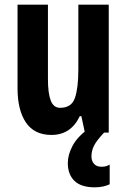

<svg xmlns="http://www.w3.org/2000/svg" viewBox="-20 -567 541 821"><path d="M445 -547V0H343L328 -70H321Q283 10 200 10Q127 10 91 -43Q55 -96 55 -190V-547H185V-229Q185 -168 197 -137Q209 -106 237 -106Q286 -106 300.5 -148.5Q315 -191 315 -269V-547ZM371 102Q371 121 382 133.5Q393 146 413 146Q426 146 434 143.5Q442 141 449 137V221Q439 226 422.5 230Q406 234 385 234Q327 234 298.5 206.5Q270 179 270 130Q270 95 290 57Q310 19 356 -15L425 0Q393 34 382 56Q371 78 371 102Z"/></svg>

Font: Noto Sans ExtraCondensed
Style: Bold
Weight: 700
Width: 2
Designer: Monotype Design Team
Foundry: Monotype Imaging Inc.
Version: Version 2.013; ttfautohint (v1.8.4.7-5d5b)